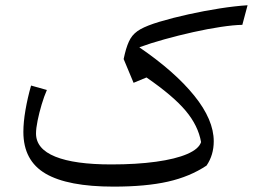

<svg xmlns="http://www.w3.org/2000/svg" viewBox="-20 -692 946 718"><path d="M905.8 -672.4 886.2 -599.1Q854 -598.6 805.4 -591.3Q756.8 -584 702.1 -571.8Q647.5 -559.6 594.7 -544.9Q542 -530.3 501 -515.1Q633.8 -424.3 706.5 -334.2Q779.3 -244.1 779.3 -163.6Q779.3 -112.3 752.4 -72.8Q689.9 -31.2 607.7 -12.7Q525.4 5.9 404.8 5.9Q233.4 5.9 150.4 -42.7Q67.4 -91.3 67.4 -198.7Q67.4 -234.9 75.2 -280.3Q83 -325.7 96.2 -372.1L155.3 -355.5Q145 -332 135.7 -301Q126.5 -270 120.6 -241Q114.7 -211.9 114.7 -192.9Q114.7 -135.3 186.8 -106.2Q258.8 -77.1 396 -77.1Q490.7 -77.1 563.5 -87.2Q636.2 -97.2 679.9 -116Q723.6 -134.8 731.9 -160.6Q721.2 -222.2 674.1 -278.1Q627 -334 527.8 -402.3L479.5 -382.3L442.4 -471.2L446.8 -490.7Q455.6 -526.9 468 -547.9Q480.5 -568.8 505.4 -582.8Q530.3 -596.7 575.7 -610.4Q626 -625.5 684.8 -638.4Q743.7 -651.4 801.3 -660.4Q858.9 -669.4 905.8 -672.4Z"/></svg>

Font: Pinar-FD Regular
Style: FD-Regular
Weight: 400
Designer: Amin Abedi
Version: Version 3.000